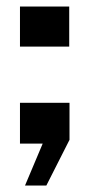

<svg xmlns="http://www.w3.org/2000/svg" viewBox="-20 -445 277 595"><path d="M57.5 130 112.3 0H41.9V-126.5H195.4V-11.7L123.6 130ZM41.9 -300.6V-424.8H194.5V-300.6Z"/></svg>

Font: Big Shoulders Thin
Style: Regular
Weight: 100
Designer: Patric King
Foundry: XO Type Co
Version: Version 2.002